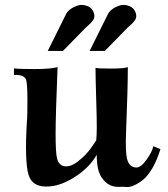

<svg xmlns="http://www.w3.org/2000/svg" viewBox="-20 -748 688 784"><path d="M536 -688Q537 -681 535.5 -675Q534 -669 529.5 -663.5Q525 -658 522 -654.5Q519 -651 511.5 -644.5Q504 -638 502 -636L408 -540H346L419 -687Q430 -712 467 -725Q486 -732 508.5 -723Q531 -714 536 -688ZM365 -688Q366 -681 364.5 -675Q363 -669 358.5 -663.5Q354 -658 351 -654.5Q348 -651 340.5 -644.5Q333 -638 331 -636L237 -540H175L248 -687Q259 -712 296 -725Q315 -732 337.5 -723Q360 -714 365 -688ZM635 -139Q621 -93 602 -61Q583 -29 565 -14.5Q547 0 528.5 8.5Q510 17 495.5 15.5Q481 14 469 15Q464 15 462 15Q421 15 396 -22Q375 -50 375 -116Q346 -65 289.5 -28Q233 9 184 13Q113 20 96.5 -34.5Q80 -89 90 -255Q92 -269 92 -339Q92 -409 86 -424Q77 -444 37 -442V-469Q53 -466 120.5 -466Q188 -466 215 -474Q207 -270 207 -202Q207 -128 212.5 -103Q218 -78 236 -71Q263 -62 297 -88Q331 -114 352 -144L373 -175Q377 -209 373.5 -318.5Q370 -428 370 -471Q379 -468 433.5 -468Q488 -468 502 -474Q502 -391 495 -214Q491 -125 500 -95Q509 -65 536 -64Q555 -63 578.5 -96Q602 -129 606 -151Z"/></svg>

Font: GFS Artemisia
Style: Bold
Weight: 700
Designer: Designed by Takis Katsoulidis.
Foundry: Designed by Takis Katsoulidis.
Version: Version 1.0